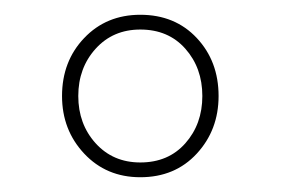

<svg xmlns="http://www.w3.org/2000/svg" viewBox="-20 -718 380 260"><path d="M170 -478Q217 -478 246.5 -510Q276 -542 276 -588Q276 -635 246.5 -666.5Q217 -698 170 -698Q124 -698 94 -666.5Q64 -635 64 -588Q64 -542 94 -510Q124 -478 170 -478ZM170 -498Q133 -498 109.5 -524Q86 -550 86 -588Q86 -626 109.5 -652Q133 -678 170 -678Q208 -678 231 -652Q254 -626 254 -588Q254 -550 231 -524Q208 -498 170 -498Z"/></svg>

Font: Roundo Variable
Style: Regular
Weight: 200
Designer: Shiva Nallaperumal
Foundry: Indian Type Foundry
Version: Version 2.000